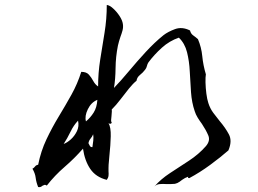

<svg xmlns="http://www.w3.org/2000/svg" viewBox="-20 -775 1040 775"><path d="M902 -168Q870 -140 828.5 -109.5Q787 -79 744 -56Q738 -56 739 -60Q740 -61 740 -62Q732 -59 727 -56.5Q722 -54 715 -49Q714 -48 705 -41.5Q696 -35 686 -33Q678 -32 669 -32Q660 -32 652 -32Q638 -33 625 -32Q612 -31 603 -22Q629 -52 666.5 -76.5Q704 -101 743 -126.5Q782 -152 811 -185Q830 -207 820.5 -229Q811 -251 795 -275Q786 -287 778 -300Q770 -313 766 -326Q754 -361 751 -403Q748 -445 746 -486.5Q744 -528 735 -564Q726 -600 702 -623Q664 -610 633.5 -582.5Q603 -555 579 -523Q575 -517 573 -508.5Q571 -500 566 -494Q557 -482 545 -472.5Q533 -463 531 -449Q517 -438 500.5 -417.5Q484 -397 466.5 -374Q449 -351 431 -333Q432 -326 431 -319Q430 -312 430 -306Q429 -297 428.5 -290.5Q428 -284 431 -281Q430 -276 425.5 -275.5Q421 -275 418 -278Q428 -261 427 -224.5Q426 -188 422 -151Q421 -136 419.5 -122.5Q418 -109 418 -97Q418 -93 418 -89.5Q418 -86 418 -83Q419 -74 418 -65.5Q417 -57 411 -49Q367 -60 344.5 -93Q322 -126 315 -175Q281 -136 241 -101.5Q201 -67 169 -26Q163 -30 159 -28.5Q155 -27 151 -25Q148 -22 144 -20.5Q140 -19 134 -20Q126 -40 124 -57.5Q122 -75 111 -94Q117 -97 121.5 -103Q126 -109 134 -110Q145 -165 167.5 -212.5Q190 -260 217 -304.5Q244 -349 268.5 -393Q293 -437 308 -485Q329 -485 339 -473.5Q349 -462 356.5 -448Q364 -434 376 -426Q376 -481 384.5 -534.5Q393 -588 402 -643Q411 -698 411 -755Q422 -754 436.5 -741Q451 -728 462.5 -710.5Q474 -693 476 -678Q478 -665 474.5 -652Q471 -639 466 -626Q463 -617 460.5 -608.5Q458 -600 456 -591Q447 -546 446.5 -500.5Q446 -455 440 -420Q468 -449 500.5 -488Q533 -527 568.5 -565.5Q604 -604 640 -633Q658 -647 686.5 -657.5Q715 -668 747 -652Q750 -639 760 -632Q770 -625 779 -617Q793 -584 796.5 -548Q800 -512 811 -475Q809 -464 809.5 -442Q810 -420 813 -397Q816 -374 821 -359Q828 -337 841 -319.5Q854 -302 867 -286Q890 -259 904 -232.5Q918 -206 902 -168ZM373 -372Q348 -362 334.5 -334Q321 -306 327 -285Q345 -300 358 -320.5Q371 -341 373 -372ZM295 -288Q277 -269 264.5 -243Q252 -217 237 -194Q251 -199 266 -212.5Q281 -226 290.5 -245.5Q300 -265 295 -288ZM356 -233Q352 -223 345.5 -215.5Q339 -208 337 -197Q340 -192 342.5 -186.5Q345 -181 353 -181Q355 -192 356.5 -207.5Q358 -223 356 -233Z"/></svg>

Font: Yuji Mai
Style: Regular
Weight: 400
Designer: Kataoka Yuji
Foundry: Kinuta Font Factory
Version: Version 3.002